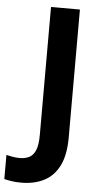

<svg xmlns="http://www.w3.org/2000/svg" viewBox="-135 -752 527 999"><g transform="rotate(5 128.5 -252.0)"><path d="M15 210Q-14 210 -36 206.5Q-58 203 -74 199V73Q-58 77 -40.5 80Q-23 83 -3 83Q23 83 44.5 73Q66 63 78 35Q90 7 90 -45V-714H241V-46Q241 46 212.5 102.5Q184 159 133 184.5Q82 210 15 210Z"/></g></svg>

Font: Noto Sans Bengali
Style: Bold
Weight: 700
Designer: Jelle Bosma - Monotype Design Team
Foundry: Monotype Imaging Inc.
Version: Version 2.003; ttfautohint (v1.8.4.7-5d5b)